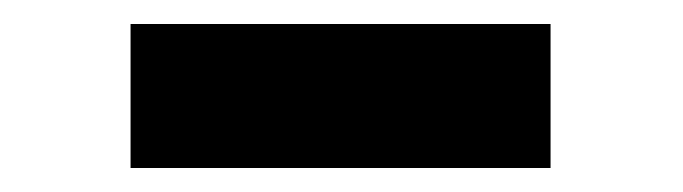

<svg xmlns="http://www.w3.org/2000/svg" viewBox="-20 -340 569 160"><path d="M88.8 -200V-320H438.8V-200Z"/></svg>

Font: Now Alt Black
Style: Regular
Weight: 900
Designer: Alfredo Marco Pradil
Foundry: Alfredo Marco Pradil
Version: Version 1.002;PS 001.002;hotconv 1.0.88;makeotf.lib2.5.64775